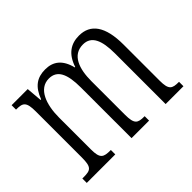

<svg xmlns="http://www.w3.org/2000/svg" viewBox="-115 -748 952 952"><g transform="rotate(-45 361.5 -272.0)"><path d="M24 0H224V-31H222C173 -31 156 -38 156 -103V-326C156 -417 185 -499 257 -499C315 -499 338 -451 338 -355V0H461V-31H458C413 -31 397 -39 397 -105V-341C397 -426 421 -499 496 -499C555 -499 577 -447 577 -355V0H702V-31H700C654 -31 638 -39 638 -103V-356C638 -485 593 -544 513 -544C457 -544 413 -517 390 -447H387C370 -516 331 -544 276 -544C219 -544 181 -518 157 -453H153L146 -536H33V-505H35C81 -505 96 -496 96 -429V-106C96 -39 82 -31 34 -31H24Z"/></g></svg>

Font: Noto Serif Lao ExtraCondensed Light
Style: Regular
Weight: 300
Width: 2
Designer: Monotype Design Team
Foundry: Monotype Imaging Inc.
Version: Version 2.003